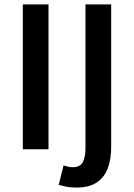

<svg xmlns="http://www.w3.org/2000/svg" viewBox="-20 -674 605 867"><path d="M83 0V-654H199V0ZM325 173Q299 173 279.5 169Q260 165 245 161L267 73Q277 76 287 78.5Q297 81 309 81Q342 81 354 58Q366 35 366 -7V-654H482V-8Q482 44 467 85Q452 126 417.5 149.5Q383 173 325 173Z"/></svg>

Font: Mada SemiBold
Style: Regular
Weight: 600
Designer: Khaled Hosny
Version: Version 1.5